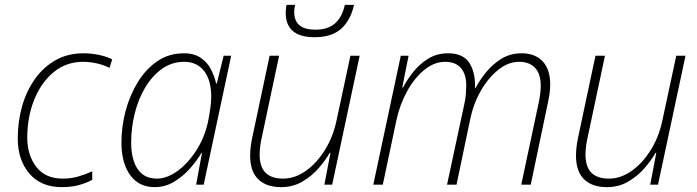

<svg xmlns="http://www.w3.org/2000/svg" viewBox="-20 -759 2864 789"><path d="M234 10Q148 10 100.5 -46Q53 -102 53 -190Q53 -260 71 -323Q89 -386 124 -435Q159 -484 209 -512Q259 -540 323 -540Q354 -540 386 -533.5Q418 -527 441 -515L430 -480Q407 -492 378 -498.5Q349 -505 322 -505Q252 -505 200.5 -462.5Q149 -420 120.5 -349Q92 -278 92 -193Q92 -122 129 -73.5Q166 -25 238 -25Q272 -25 301 -33.5Q330 -42 359 -55V-20Q335 -7 304.5 1.5Q274 10 234 10Z M616 10Q550 10 514.5 -40Q479 -90 479 -174Q479 -238 496 -302.5Q513 -367 546 -421Q579 -475 626.5 -507.5Q674 -540 736 -540Q778 -540 805.5 -521Q833 -502 847.5 -473Q862 -444 868 -416H871L899 -530H930L817 0H786L810 -131H808Q790 -100 761.5 -67.5Q733 -35 696 -12.5Q659 10 616 10ZM625 -25Q666 -25 709.5 -56.5Q753 -88 787.5 -142Q822 -196 836 -264Q842 -296 845 -319Q848 -342 848 -362Q848 -430 818.5 -467.5Q789 -505 737 -505Q686 -505 645.5 -476Q605 -447 576.5 -399Q548 -351 533.5 -292Q519 -233 519 -174Q519 -104 545.5 -64.5Q572 -25 625 -25Z M1135 10Q1074 10 1041 -22.5Q1008 -55 1008 -119Q1008 -136 1010 -154Q1012 -172 1016 -191L1088 -530H1127L1054 -186Q1047 -152 1047 -124Q1047 -73 1071.5 -49Q1096 -25 1143 -25Q1192 -25 1237 -57Q1282 -89 1315.5 -143Q1349 -197 1363 -264L1420 -530H1458L1345 0H1313L1338 -131H1335Q1318 -101 1290 -68.5Q1262 -36 1223 -13Q1184 10 1135 10ZM1273 -606Q1154 -606 1154 -707Q1154 -714 1155 -723.5Q1156 -733 1158 -739H1193Q1191 -732 1190 -724.5Q1189 -717 1189 -710Q1189 -637 1275 -637Q1329 -637 1358 -664Q1387 -691 1397 -739H1435Q1420 -674 1381 -640Q1342 -606 1273 -606Z M1514 0 1627 -530H1659L1633 -399H1636Q1652 -430 1677.5 -462.5Q1703 -495 1739 -517.5Q1775 -540 1821 -540Q1883 -540 1908.5 -501Q1934 -462 1932 -397H1934Q1950 -428 1977 -461.5Q2004 -495 2040.5 -517.5Q2077 -540 2123 -540Q2179 -540 2210 -507Q2241 -474 2241 -411Q2241 -394 2238.5 -376Q2236 -358 2232 -339L2161 0H2122L2195 -343Q2202 -378 2202 -406Q2202 -456 2178.5 -480.5Q2155 -505 2113 -505Q2069 -505 2028 -472.5Q1987 -440 1956 -386Q1925 -332 1912 -268L1856 0H1817L1888 -331Q1893 -353 1894.5 -373.5Q1896 -394 1896 -408Q1896 -454 1874 -479.5Q1852 -505 1809 -505Q1765 -505 1724.5 -472.5Q1684 -440 1653.5 -385Q1623 -330 1609 -265L1553 0Z M2474 10Q2413 10 2380 -22.5Q2347 -55 2347 -119Q2347 -136 2349 -154Q2351 -172 2355 -191L2427 -530H2466L2393 -186Q2386 -152 2386 -124Q2386 -73 2410.5 -49Q2435 -25 2482 -25Q2531 -25 2576 -57Q2621 -89 2654.5 -143Q2688 -197 2702 -264L2759 -530H2797L2684 0H2652L2677 -131H2674Q2657 -101 2629 -68.5Q2601 -36 2562 -13Q2523 10 2474 10Z"/></svg>

Font: Noto Sans Disp ExtLt
Style: Italic
Weight: 200
Italic angle: -12°
Designer: Monotype Design Team
Foundry: Monotype Imaging Inc.
Version: Version 2.000;GOOG;noto-source:20170915:90ef993387c0